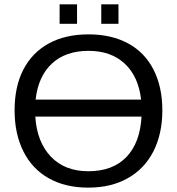

<svg xmlns="http://www.w3.org/2000/svg" viewBox="-20 -857 818 887"><path d="M730 -347.2Q730 -239.7 689 -158.2Q647.5 -77.1 570.3 -33.7Q493.2 9.8 388.2 9.8Q282.2 9.8 205.6 -33.2Q128.9 -76.2 88.1 -157.5Q47.4 -238.8 47.4 -347.2Q47.4 -457.5 88.1 -535.9Q128.9 -614.3 205.3 -656.2Q281.7 -698.2 389.2 -698.2Q494.6 -698.2 571.3 -656.7Q648.4 -615.2 689.2 -535.4Q730 -455.6 730 -347.2ZM389.2 -622.1Q283.2 -622.1 220 -563.5Q156.7 -504.9 144.5 -397H631.8Q619.6 -503.9 556.2 -563Q492.7 -622.1 389.2 -622.1ZM388.2 -65.9Q501 -65.9 564.2 -131.8Q627.4 -197.8 633.8 -318.4H143.1Q150.4 -201.7 214.6 -133.8Q278.8 -65.9 388.2 -65.9ZM527.3 -836.9V-747.1H447.8V-836.9ZM335.9 -836.9V-747.1H255.4V-836.9Z"/></svg>

Font: Arimo Nerd Font
Style: Regular
Weight: 400
Designer: Steve Matteson
Foundry: Monotype Imaging Inc.
Version: Version 1.33;Nerd Fonts 3.2.1